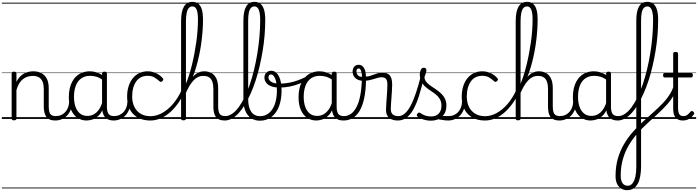

<svg xmlns="http://www.w3.org/2000/svg" viewBox="-20 -1296 7605 2092"><path d="M584 17Q547 17 522.5 6.5Q498 -4 484 -24Q470 -44 463.5 -72.5Q457 -101 457 -137V-326Q457 -371 445 -403Q433 -435 406.5 -452Q380 -469 337 -469Q310 -469 282.5 -461Q255 -453 231.5 -435Q208 -417 189.5 -387.5Q171 -358 159 -314V-4Q159 6 152.5 10.5Q146 15 132 15Q119 15 113 10.5Q107 6 107 -4V-496Q107 -506 113 -510.5Q119 -515 132 -515Q146 -515 152.5 -510.5Q159 -506 159 -496V-404Q175 -437 196.5 -459.5Q218 -482 242.5 -495Q267 -508 292.5 -513.5Q318 -519 344 -519Q392 -519 429.5 -500Q467 -481 489 -440.5Q511 -400 511 -334V-137Q511 -82 526.5 -56.5Q542 -31 590 -31Q599 -31 604 -23.5Q609 -16 608.5 -7Q608 2 602 9.5Q596 17 584 17ZM0 747H646V757H0ZM0 -20H646V0H0ZM0 -505H646V-500H0ZM0 -1267H646V-1257H0Z M581 17Q570 17 564.5 9.5Q559 2 559.5 -7Q560 -16 567 -23.5Q574 -31 587 -31Q620 -31 646.5 -43Q673 -55 692 -76Q711 -97 721.5 -125Q732 -153 733 -186Q734 -198 743 -201.5Q752 -205 760.5 -201.5Q769 -198 768 -186Q767 -142 752.5 -104.5Q738 -67 713.5 -40Q689 -13 655 2Q621 17 581 17ZM646 747V757ZM646 -20V0ZM646 -505V-500ZM646 -1267V-1257Z M923 17Q868 17 824 -12Q780 -41 755 -98Q730 -155 730 -238Q730 -288 739.5 -331Q749 -374 768 -408.5Q787 -443 814.5 -467.5Q842 -492 878.5 -505.5Q915 -519 960 -519Q998 -519 1034.5 -506.5Q1071 -494 1107 -470V-419Q1067 -449 1032 -459.5Q997 -470 961 -470Q929 -470 901.5 -460.5Q874 -451 852.5 -432Q831 -413 816.5 -385.5Q802 -358 794 -322Q786 -286 786 -242Q786 -180 802.5 -133Q819 -86 851.5 -59.5Q884 -33 933 -33Q967 -33 999 -49Q1031 -65 1057.5 -101.5Q1084 -138 1101 -202L1119 -159Q1098 -85 1064.5 -47Q1031 -9 993.5 4Q956 17 923 17ZM1219 17Q1185 17 1161 7Q1137 -3 1122 -22Q1107 -41 1099.5 -69Q1092 -97 1092 -132V-495Q1092 -506 1099 -510.5Q1106 -515 1120 -515Q1133 -515 1139 -510.5Q1145 -506 1145 -496V-133Q1145 -81 1162 -56Q1179 -31 1225 -31Q1232 -31 1236 -23.5Q1240 -16 1239.5 -7Q1239 2 1234.5 9.5Q1230 17 1219 17ZM646 747H1281V757H646ZM646 -20H1281V0H646ZM646 -505H1281V-500H646ZM646 -1267H1281V-1257H646Z M1216 17Q1205 17 1199.5 9.5Q1194 2 1194.5 -7Q1195 -16 1202 -23.5Q1209 -31 1222 -31Q1255 -31 1281.5 -43Q1308 -55 1327 -76Q1346 -97 1356.5 -125Q1367 -153 1368 -186Q1369 -198 1378 -201.5Q1387 -205 1395.5 -201.5Q1404 -198 1403 -186Q1402 -142 1387.5 -104.5Q1373 -67 1348.5 -40Q1324 -13 1290 2Q1256 17 1216 17ZM1281 747V757ZM1281 -20V0ZM1281 -505V-500ZM1281 -1267V-1257Z M1619 17Q1501 17 1433 -52Q1365 -121 1365 -243Q1365 -303 1380.5 -353.5Q1396 -404 1425 -441Q1454 -478 1495.5 -498.5Q1537 -519 1590 -519Q1636 -519 1680 -499Q1724 -479 1755 -442Q1760 -435 1759.5 -428.5Q1759 -422 1750 -413Q1741 -404 1733 -404Q1725 -404 1719 -410Q1689 -437 1660.5 -453.5Q1632 -470 1587 -470Q1549 -470 1518 -455Q1487 -440 1465.5 -410.5Q1444 -381 1432 -339.5Q1420 -298 1420 -245Q1420 -179 1444.5 -130.5Q1469 -82 1513.5 -56Q1558 -30 1620 -30Q1630 -30 1636 -23Q1642 -16 1642 -6.5Q1642 3 1636.5 10Q1631 17 1619 17ZM1281 747H1816V757H1281ZM1281 -20H1816V0H1281ZM1281 -505H1816V-500H1281ZM1281 -1267H1816V-1257H1281Z M1619 17Q1607 17 1601 10Q1595 3 1595 -6.5Q1595 -16 1601 -23Q1607 -30 1620 -30Q1683 -30 1746 -64.5Q1809 -99 1863.5 -162Q1918 -225 1957 -310Q1963 -323 1972 -322Q1981 -321 1987 -311.5Q1993 -302 1987 -289Q1955 -217 1912.5 -160Q1870 -103 1822.5 -63.5Q1775 -24 1723 -3.5Q1671 17 1619 17ZM1816 747V757ZM1816 -20V0ZM1816 -505V-500ZM1816 -1267V-1257Z M2430 17Q2394 17 2369.5 6.5Q2345 -4 2330.5 -24Q2316 -44 2310.5 -72.5Q2305 -101 2305 -137V-326Q2305 -374 2293.5 -406Q2282 -438 2258 -453.5Q2234 -469 2195 -469Q2163 -469 2136.5 -456Q2110 -443 2086.5 -417.5Q2063 -392 2041.5 -355Q2020 -318 1999 -269L1979 -281Q2002 -333 2025.5 -376.5Q2049 -420 2075.5 -452Q2102 -484 2134 -501.5Q2166 -519 2205 -519Q2250 -519 2284 -500Q2318 -481 2337.5 -440.5Q2357 -400 2357 -334V-137Q2357 -82 2373 -56.5Q2389 -31 2436 -31Q2445 -31 2450 -23.5Q2455 -16 2454.5 -7Q2454 2 2448 9.5Q2442 17 2430 17ZM1978 15Q1965 15 1959 10.5Q1953 6 1953 -4V-1065Q1953 -1171 1984 -1223.5Q2015 -1276 2077 -1276Q2117 -1276 2142.5 -1254Q2168 -1232 2180 -1190Q2192 -1148 2192 -1088Q2192 -1036 2188.5 -979.5Q2185 -923 2178 -864Q2171 -805 2160 -745Q2149 -685 2134 -626Q2119 -567 2100 -510.5Q2081 -454 2057.5 -402Q2034 -350 2006 -304V-4Q2006 6 1999 10.5Q1992 15 1978 15ZM2006 -384Q2024 -427 2040.5 -479Q2057 -531 2071.5 -590Q2086 -649 2098 -712Q2110 -775 2119 -839Q2128 -903 2132.5 -966Q2137 -1029 2137 -1086Q2137 -1131 2131 -1162Q2125 -1193 2111.5 -1209.5Q2098 -1226 2075 -1226Q2052 -1226 2036.5 -1208Q2021 -1190 2013.5 -1153Q2006 -1116 2006 -1059ZM1816 747H2492V757H1816ZM1816 -20H2492V0H1816ZM1816 -505H2492V-500H1816ZM1816 -1267H2492V-1257H1816Z M2428 17Q2416 17 2411 9.5Q2406 2 2407.5 -7Q2409 -16 2415.5 -23.5Q2422 -31 2434 -31Q2472 -31 2509 -56Q2546 -81 2580 -127Q2614 -173 2645 -236.5Q2676 -300 2702 -376Q2728 -452 2748.5 -537.5Q2769 -623 2784 -714Q2799 -805 2807 -897.5Q2815 -990 2815 -1080Q2815 -1092 2823.5 -1098.5Q2832 -1105 2842.5 -1105Q2853 -1105 2861.5 -1098.5Q2870 -1092 2870 -1080Q2870 -997 2863 -912Q2856 -827 2842 -742.5Q2828 -658 2809 -576Q2790 -494 2765.5 -419Q2741 -344 2711.5 -278Q2682 -212 2649.5 -157.5Q2617 -103 2581 -64Q2545 -25 2506.5 -4Q2468 17 2428 17ZM2492 747V757ZM2492 -20V0ZM2492 -505V-500ZM2492 -1267V-1257Z M2811 19Q2772 19 2739.5 4.5Q2707 -10 2682.5 -39Q2658 -68 2645 -111.5Q2632 -155 2632 -212V-1070Q2632 -1174 2662 -1225Q2692 -1276 2753 -1276Q2792 -1276 2818 -1254.5Q2844 -1233 2857 -1189.5Q2870 -1146 2870 -1080Q2870 -1068 2861.5 -1061.5Q2853 -1055 2842.5 -1055Q2832 -1055 2823.5 -1061.5Q2815 -1068 2815 -1080Q2815 -1130 2808 -1162Q2801 -1194 2787 -1210Q2773 -1226 2752 -1226Q2730 -1226 2714.5 -1210Q2699 -1194 2691.5 -1160Q2684 -1126 2684 -1070V-217Q2684 -171 2692.5 -136.5Q2701 -102 2717.5 -78Q2734 -54 2758.5 -42Q2783 -30 2816 -30Q2842 -30 2865.5 -38.5Q2889 -47 2909.5 -63.5Q2930 -80 2946 -103.5Q2962 -127 2973.5 -158Q2985 -189 2991 -227Q2997 -265 2997 -309Q2997 -398 2977.5 -441.5Q2958 -485 2934 -485Q2923 -485 2918.5 -495Q2914 -505 2918 -515Q2922 -525 2934 -525Q2962 -525 2983.5 -509Q3005 -493 3019.5 -464Q3034 -435 3041 -395.5Q3048 -356 3048 -309Q3048 -261 3041 -218Q3034 -175 3020.5 -138.5Q3007 -102 2986.5 -73Q2966 -44 2940 -23.5Q2914 -3 2882 8Q2850 19 2811 19ZM2492 747H3131V757H2492ZM2492 -20H3131V0H2492ZM2492 -505H3131V-500H2492ZM2492 -1267H3131V-1257H2492Z M3025 -342Q2972 -342 2935 -356Q2898 -370 2879.5 -395.5Q2861 -421 2861 -452Q2861 -472 2870 -488.5Q2879 -505 2895.5 -515Q2912 -525 2934 -525Q2947 -525 2951.5 -515Q2956 -505 2952 -495Q2948 -485 2934 -485Q2918 -485 2911.5 -475Q2905 -465 2905 -452Q2905 -425 2934.5 -405Q2964 -385 3026 -385Q3065 -385 3105 -390.5Q3145 -396 3184.5 -407.5Q3224 -419 3262.5 -435Q3301 -451 3337 -472Q3349 -479 3355.5 -472.5Q3362 -466 3362 -455.5Q3362 -445 3351 -439Q3302 -408 3248 -386Q3194 -364 3137.5 -353Q3081 -342 3025 -342ZM3131 747H3150V757H3131ZM3131 -20H3150V0H3131ZM3131 -505H3150V-500H3131ZM3131 -1267H3150V-1257H3131Z M3426 17Q3371 17 3327 -12Q3283 -41 3258 -98Q3233 -155 3233 -238Q3233 -288 3242.5 -331Q3252 -374 3271 -408.5Q3290 -443 3317.5 -467.5Q3345 -492 3381.5 -505.5Q3418 -519 3463 -519Q3501 -519 3537.5 -506.5Q3574 -494 3610 -470V-419Q3570 -449 3535 -459.5Q3500 -470 3464 -470Q3432 -470 3404.5 -460.5Q3377 -451 3355.5 -432Q3334 -413 3319.5 -385.5Q3305 -358 3297 -322Q3289 -286 3289 -242Q3289 -180 3305.5 -133Q3322 -86 3354.5 -59.5Q3387 -33 3436 -33Q3470 -33 3502 -49Q3534 -65 3560.5 -101.5Q3587 -138 3604 -202L3622 -159Q3601 -85 3567.5 -47Q3534 -9 3496.5 4Q3459 17 3426 17ZM3722 17Q3688 17 3664 7Q3640 -3 3625 -22Q3610 -41 3602.5 -69Q3595 -97 3595 -132V-495Q3595 -506 3602 -510.5Q3609 -515 3623 -515Q3636 -515 3642 -510.5Q3648 -506 3648 -496V-133Q3648 -81 3665 -56Q3682 -31 3728 -31Q3735 -31 3739 -23.5Q3743 -16 3742.5 -7Q3742 2 3737.5 9.5Q3733 17 3722 17ZM3149 747H3784V757H3149ZM3149 -20H3784V0H3149ZM3149 -505H3784V-500H3149ZM3149 -1267H3784V-1257H3149Z M3722 17Q3709 17 3703.5 9.5Q3698 2 3699.5 -7Q3701 -16 3708.5 -23.5Q3716 -31 3728 -31Q3767 -31 3801 -53.5Q3835 -76 3862 -125Q3889 -174 3905 -253.5Q3921 -333 3923 -447Q3923 -453 3930 -456Q3937 -459 3945.5 -458Q3954 -457 3961 -452.5Q3968 -448 3968 -438Q3967 -312 3948 -225Q3929 -138 3896 -84.5Q3863 -31 3818.5 -7Q3774 17 3722 17ZM3784 747H3809V757H3784ZM3784 -20H3809V0H3784ZM3784 -505H3809V-500H3784ZM3784 -1267H3809V-1257H3784Z M4313 17Q4288 17 4265 11Q4242 5 4224 -8.5Q4206 -22 4196 -43.5Q4186 -65 4186 -95Q4186 -123 4188.5 -158Q4191 -193 4193.5 -231.5Q4196 -270 4198.5 -306.5Q4201 -343 4201 -374Q4201 -419 4185.5 -436.5Q4170 -454 4139 -454Q4116 -454 4095 -448Q4074 -442 4051.5 -434.5Q4029 -427 4002 -421.5Q3975 -416 3939 -416Q3904 -416 3877.5 -428.5Q3851 -441 3836.5 -463.5Q3822 -486 3822 -517Q3822 -547 3839 -568.5Q3856 -590 3887 -590Q3917 -590 3935 -570Q3953 -550 3960 -520.5Q3967 -491 3967 -462Q3989 -462 4010.5 -468.5Q4032 -475 4053.5 -483.5Q4075 -492 4098.5 -498Q4122 -504 4148 -504Q4184 -504 4207 -491Q4230 -478 4241.5 -449.5Q4253 -421 4253 -376Q4253 -345 4250.5 -308.5Q4248 -272 4245.5 -235Q4243 -198 4240.5 -165Q4238 -132 4238 -108Q4238 -68 4259 -49.5Q4280 -31 4319 -31Q4330 -31 4335 -23.5Q4340 -16 4339.5 -7Q4339 2 4332.5 9.5Q4326 17 4313 17ZM3924 -459Q3924 -479 3920.5 -500Q3917 -521 3909 -535.5Q3901 -550 3888 -550Q3875 -550 3869.5 -541.5Q3864 -533 3864 -518Q3864 -494 3879 -476.5Q3894 -459 3924 -459ZM3809 747H4377V757H3809ZM3809 -20H4377V0H3809ZM3809 -505H4377V-500H3809ZM3809 -1267H4377V-1257H3809Z M4315 17Q4302 17 4296.5 9.5Q4291 2 4292.5 -7Q4294 -16 4301.5 -23.5Q4309 -31 4321 -31Q4358 -31 4391 -59.5Q4424 -88 4454 -144Q4484 -200 4512 -283.5Q4540 -367 4567 -476Q4570 -487 4579 -488Q4588 -489 4596 -483.5Q4604 -478 4601 -467Q4575 -343 4545.5 -251.5Q4516 -160 4482 -100.5Q4448 -41 4407 -12Q4366 17 4315 17ZM4377 747V757ZM4377 -20V0ZM4377 -505V-500ZM4377 -1267V-1257Z M4864 17Q4831 17 4804.5 11.5Q4778 6 4753 3.5Q4728 1 4699 12L4720 -11Q4757 -25 4782.5 -29Q4808 -33 4828.5 -32Q4849 -31 4870 -31Q4879 -31 4883 -23.5Q4887 -16 4885.5 -7Q4884 2 4878.5 9.5Q4873 17 4864 17ZM4675 19Q4633 19 4595 7Q4557 -5 4528 -27Q4522 -33 4521.5 -41.5Q4521 -50 4529 -59Q4536 -68 4543.5 -69.5Q4551 -71 4560 -65Q4588 -45 4615.5 -36Q4643 -27 4680 -27Q4731 -27 4760.5 -58.5Q4790 -90 4790 -144Q4790 -186 4773 -215.5Q4756 -245 4729 -266.5Q4702 -288 4672 -307.5Q4642 -327 4615 -350.5Q4588 -374 4571 -406Q4554 -438 4554 -485Q4554 -511 4564.5 -534.5Q4575 -558 4599 -558Q4612 -558 4619 -550.5Q4626 -543 4626 -530Q4626 -519 4620.5 -499.5Q4615 -480 4605 -456Q4606 -427 4624 -404.5Q4642 -382 4669 -363.5Q4696 -345 4726 -325Q4756 -305 4783 -280.5Q4810 -256 4827 -223Q4844 -190 4844 -144Q4844 -71 4798 -26Q4752 19 4675 19ZM4377 747H4927V757H4377ZM4377 -20H4927V0H4377ZM4377 -505H4927V-500H4377ZM4377 -1267H4927V-1257H4377Z M4862 17Q4851 17 4845.5 9.5Q4840 2 4840.5 -7Q4841 -16 4848 -23.5Q4855 -31 4868 -31Q4901 -31 4927.5 -43Q4954 -55 4973 -76Q4992 -97 5002.5 -125Q5013 -153 5014 -186Q5015 -198 5024 -201.5Q5033 -205 5041.5 -201.5Q5050 -198 5049 -186Q5048 -142 5033.5 -104.5Q5019 -67 4994.5 -40Q4970 -13 4936 2Q4902 17 4862 17ZM4927 747V757ZM4927 -20V0ZM4927 -505V-500ZM4927 -1267V-1257Z M5265 17Q5147 17 5079 -52Q5011 -121 5011 -243Q5011 -303 5026.5 -353.5Q5042 -404 5071 -441Q5100 -478 5141.5 -498.5Q5183 -519 5236 -519Q5282 -519 5326 -499Q5370 -479 5401 -442Q5406 -435 5405.5 -428.5Q5405 -422 5396 -413Q5387 -404 5379 -404Q5371 -404 5365 -410Q5335 -437 5306.5 -453.5Q5278 -470 5233 -470Q5195 -470 5164 -455Q5133 -440 5111.5 -410.5Q5090 -381 5078 -339.5Q5066 -298 5066 -245Q5066 -179 5090.5 -130.5Q5115 -82 5159.5 -56Q5204 -30 5266 -30Q5276 -30 5282 -23Q5288 -16 5288 -6.5Q5288 3 5282.5 10Q5277 17 5265 17ZM4927 747H5462V757H4927ZM4927 -20H5462V0H4927ZM4927 -505H5462V-500H4927ZM4927 -1267H5462V-1257H4927Z M5265 17Q5253 17 5247 10Q5241 3 5241 -6.5Q5241 -16 5247 -23Q5253 -30 5266 -30Q5329 -30 5392 -64.5Q5455 -99 5509.5 -162Q5564 -225 5603 -310Q5609 -323 5618 -322Q5627 -321 5633 -311.5Q5639 -302 5633 -289Q5601 -217 5558.5 -160Q5516 -103 5468.5 -63.5Q5421 -24 5369 -3.5Q5317 17 5265 17ZM5462 747V757ZM5462 -20V0ZM5462 -505V-500ZM5462 -1267V-1257Z M6076 17Q6040 17 6015.5 6.5Q5991 -4 5976.5 -24Q5962 -44 5956.5 -72.5Q5951 -101 5951 -137V-326Q5951 -374 5939.5 -406Q5928 -438 5904 -453.5Q5880 -469 5841 -469Q5809 -469 5782.5 -456Q5756 -443 5732.5 -417.5Q5709 -392 5687.5 -355Q5666 -318 5645 -269L5625 -281Q5648 -333 5671.5 -376.5Q5695 -420 5721.5 -452Q5748 -484 5780 -501.5Q5812 -519 5851 -519Q5896 -519 5930 -500Q5964 -481 5983.5 -440.5Q6003 -400 6003 -334V-137Q6003 -82 6019 -56.5Q6035 -31 6082 -31Q6091 -31 6096 -23.5Q6101 -16 6100.5 -7Q6100 2 6094 9.5Q6088 17 6076 17ZM5624 15Q5611 15 5605 10.5Q5599 6 5599 -4V-1065Q5599 -1171 5630 -1223.5Q5661 -1276 5723 -1276Q5763 -1276 5788.5 -1254Q5814 -1232 5826 -1190Q5838 -1148 5838 -1088Q5838 -1036 5834.5 -979.5Q5831 -923 5824 -864Q5817 -805 5806 -745Q5795 -685 5780 -626Q5765 -567 5746 -510.5Q5727 -454 5703.5 -402Q5680 -350 5652 -304V-4Q5652 6 5645 10.5Q5638 15 5624 15ZM5652 -384Q5670 -427 5686.5 -479Q5703 -531 5717.5 -590Q5732 -649 5744 -712Q5756 -775 5765 -839Q5774 -903 5778.5 -966Q5783 -1029 5783 -1086Q5783 -1131 5777 -1162Q5771 -1193 5757.5 -1209.5Q5744 -1226 5721 -1226Q5698 -1226 5682.5 -1208Q5667 -1190 5659.5 -1153Q5652 -1116 5652 -1059ZM5462 747H6138V757H5462ZM5462 -20H6138V0H5462ZM5462 -505H6138V-500H5462ZM5462 -1267H6138V-1257H5462Z M6073 17Q6062 17 6056.5 9.5Q6051 2 6051.5 -7Q6052 -16 6059 -23.5Q6066 -31 6079 -31Q6112 -31 6138.5 -43Q6165 -55 6184 -76Q6203 -97 6213.5 -125Q6224 -153 6225 -186Q6226 -198 6235 -201.5Q6244 -205 6252.5 -201.5Q6261 -198 6260 -186Q6259 -142 6244.5 -104.5Q6230 -67 6205.5 -40Q6181 -13 6147 2Q6113 17 6073 17ZM6138 747V757ZM6138 -20V0ZM6138 -505V-500ZM6138 -1267V-1257Z M6415 17Q6360 17 6316 -12Q6272 -41 6247 -98Q6222 -155 6222 -238Q6222 -288 6231.5 -331Q6241 -374 6260 -408.5Q6279 -443 6306.5 -467.5Q6334 -492 6370.5 -505.5Q6407 -519 6452 -519Q6490 -519 6526.5 -506.5Q6563 -494 6599 -470V-419Q6559 -449 6524 -459.5Q6489 -470 6453 -470Q6421 -470 6393.5 -460.5Q6366 -451 6344.5 -432Q6323 -413 6308.5 -385.5Q6294 -358 6286 -322Q6278 -286 6278 -242Q6278 -180 6294.5 -133Q6311 -86 6343.5 -59.5Q6376 -33 6425 -33Q6459 -33 6491 -49Q6523 -65 6549.5 -101.5Q6576 -138 6593 -202L6611 -159Q6590 -85 6556.5 -47Q6523 -9 6485.5 4Q6448 17 6415 17ZM6711 17Q6677 17 6653 7Q6629 -3 6614 -22Q6599 -41 6591.5 -69Q6584 -97 6584 -132V-495Q6584 -506 6591 -510.5Q6598 -515 6612 -515Q6625 -515 6631 -510.5Q6637 -506 6637 -496V-133Q6637 -81 6654 -56Q6671 -31 6717 -31Q6724 -31 6728 -23.5Q6732 -16 6731.5 -7Q6731 2 6726.5 9.5Q6722 17 6711 17ZM6138 747H6773V757H6138ZM6138 -20H6773V0H6138ZM6138 -505H6773V-500H6138ZM6138 -1267H6773V-1257H6138Z M6709 17Q6697 17 6692 9.5Q6687 2 6688.5 -7Q6690 -16 6696.5 -23.5Q6703 -31 6715 -31Q6753 -31 6790 -56Q6827 -81 6861 -127Q6895 -173 6926 -236.5Q6957 -300 6983 -376Q7009 -452 7029.5 -537.5Q7050 -623 7065 -714Q7080 -805 7088 -897.5Q7096 -990 7096 -1080Q7096 -1092 7104.5 -1098.5Q7113 -1105 7123.5 -1105Q7134 -1105 7142.5 -1098.5Q7151 -1092 7151 -1080Q7151 -997 7144 -912Q7137 -827 7123 -742.5Q7109 -658 7090 -576Q7071 -494 7046.5 -419Q7022 -344 6992.5 -278Q6963 -212 6930.5 -157.5Q6898 -103 6862 -64Q6826 -25 6787.5 -4Q6749 17 6709 17ZM6773 747V757ZM6773 -20V0ZM6773 -505V-500ZM6773 -1267V-1257Z M6813 776Q6802 776 6796.5 768.5Q6791 761 6792 752Q6793 743 6799.5 735.5Q6806 728 6818 728Q6851 728 6871.5 702Q6892 676 6902.5 630.5Q6913 585 6913 527V-1070Q6913 -1174 6942.5 -1225Q6972 -1276 7034 -1276Q7073 -1276 7099 -1254.5Q7125 -1233 7138 -1189.5Q7151 -1146 7151 -1080Q7151 -1068 7142.5 -1061.5Q7134 -1055 7123.5 -1055Q7113 -1055 7104.5 -1061.5Q7096 -1068 7096 -1080Q7096 -1130 7089 -1162Q7082 -1194 7068 -1210Q7054 -1226 7033 -1226Q7011 -1226 6995.5 -1210Q6980 -1194 6972.5 -1160Q6965 -1126 6965 -1070V516Q6965 573 6956.5 621Q6948 669 6930 703.5Q6912 738 6883 757Q6854 776 6813 776ZM6773 747H7177V757H6773ZM6773 -20H7177V0H6773ZM6773 -505H7177V-500H6773ZM6773 -1267H7177V-1257H6773Z M6812 776Q6775 776 6746.5 757.5Q6718 739 6702.5 705Q6687 671 6687 624Q6687 518 6712 431.5Q6737 345 6779.5 273.5Q6822 202 6875.5 141.5Q6929 81 6987.5 27.5Q7046 -26 7102.5 -76Q7159 -126 7206.5 -176.5Q7254 -227 7286.5 -282.5Q7319 -338 7329 -403Q7331 -417 7340.5 -419.5Q7350 -422 7358.5 -415Q7367 -408 7365 -394Q7357 -326 7326 -268Q7295 -210 7249 -158.5Q7203 -107 7148.5 -57Q7094 -7 7037 45Q6980 97 6927.5 155.5Q6875 214 6833.5 283Q6792 352 6767.5 435.5Q6743 519 6743 622Q6743 656 6752.5 680Q6762 704 6779 716Q6796 728 6818 728Q6829 728 6832.5 735.5Q6836 743 6835 752Q6834 761 6828 768.5Q6822 776 6812 776ZM7177 747H7190V757H7177ZM7177 -20H7190V0H7177ZM7177 -505H7190V-500H7177ZM7177 -1267H7190V-1257H7177Z M7421 17Q7385 17 7361.5 2.5Q7338 -12 7326.5 -40Q7315 -68 7315 -107V-452H7224Q7213 -452 7209 -458Q7205 -464 7205 -476Q7205 -489 7209 -494.5Q7213 -500 7224 -500H7315V-711Q7315 -721 7321.5 -725.5Q7328 -730 7341 -730Q7354 -730 7361 -725.5Q7368 -721 7368 -711V-500H7509Q7520 -500 7524.5 -494.5Q7529 -489 7529 -476Q7529 -464 7524.5 -458Q7520 -452 7509 -452H7368V-119Q7368 -78 7380 -54.5Q7392 -31 7427 -31Q7452 -31 7469.5 -45Q7487 -59 7504 -79Q7511 -88 7518.5 -86.5Q7526 -85 7534 -79Q7541 -72 7543 -64.5Q7545 -57 7540 -50Q7526 -29 7508 -14Q7490 1 7468 9Q7446 17 7421 17ZM7177 747H7565V757H7177ZM7177 -20H7565V0H7177ZM7177 -505H7565V-500H7177ZM7177 -1267H7565V-1257H7177Z"/></svg>

Font: Playwrite VN Guides
Style: Regular
Weight: 400
Designer: Veronika Burian, José Scaglione
Foundry: TypeTogether
Version: Version 1.003